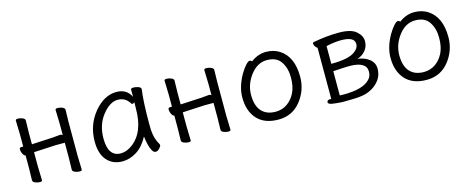

<svg xmlns="http://www.w3.org/2000/svg" viewBox="-32 -938 3438 1409"><g transform="rotate(-15 1686.5 -234.0)"><path d="M395 -20 397 -108V-224H328L174 -216L161 -215V-108L164 -2Q164 8 146.5 8Q129 8 111 0.5Q93 -7 93 -20L95 -108V-208Q83 -211 74.5 -228Q66 -245 66 -260.5Q66 -276 79 -276H95V-367L92 -474Q92 -484 109.5 -484Q127 -484 145 -476.5Q163 -469 163 -456L161 -367V-275Q164 -276 168 -276H173L327 -284Q342 -285 356.5 -287Q371 -289 380.5 -289Q390 -289 397 -282V-367L394 -474Q394 -484 411.5 -484Q429 -484 447 -476.5Q465 -469 465 -456L463 -367V-108L466 -2Q466 8 448.5 8Q431 8 413 0.5Q395 -7 395 -20Z M679 -180Q679 -42 775 -42Q819 -42 862 -74Q966 -150 966 -330Q966 -355 967 -380Q958 -371 952 -371Q946 -371 943 -375Q912 -428 852.5 -428Q793 -428 736 -356Q679 -284 679 -180ZM1044 -457Q1031 -368 1031 -195Q1031 -179 1032 -152Q1036 -82 1066 -35Q1068 -31 1068 -24.5Q1068 -18 1054.5 -2.5Q1041 13 1025 13Q1009 13 998 -8Q978 -45 970 -118Q933 -48 880.5 -15Q828 18 772 18Q699 18 655 -31.5Q611 -81 611 -175Q611 -300 688 -394Q765 -486 858 -486Q936 -486 968 -420V-475Q968 -485 987 -485Q1006 -485 1025 -478Q1044 -471 1044 -459Z M1525 -20 1527 -108V-224H1458L1304 -216L1291 -215V-108L1294 -2Q1294 8 1276.5 8Q1259 8 1241 0.5Q1223 -7 1223 -20L1225 -108V-208Q1213 -211 1204.5 -228Q1196 -245 1196 -260.5Q1196 -276 1209 -276H1225V-367L1222 -474Q1222 -484 1239.5 -484Q1257 -484 1275 -476.5Q1293 -469 1293 -456L1291 -367V-275Q1294 -276 1298 -276H1303L1457 -284Q1472 -285 1486.5 -287Q1501 -289 1510.5 -289Q1520 -289 1527 -282V-367L1524 -474Q1524 -484 1541.5 -484Q1559 -484 1577 -476.5Q1595 -469 1595 -456L1593 -367V-108L1596 -2Q1596 8 1578.5 8Q1561 8 1543 0.5Q1525 -7 1525 -20Z M1952 -43Q2001 -43 2039.5 -69.5Q2078 -96 2101 -142Q2124 -188 2124 -258Q2124 -328 2091.5 -377Q2059 -426 1986 -426Q1913 -426 1860.5 -357.5Q1808 -289 1808 -207.5Q1808 -126 1845.5 -84.5Q1883 -43 1952 -43ZM1879 -445Q1934 -486 1994 -486Q2054 -486 2098 -457Q2191 -396 2191 -245Q2191 -143 2127 -62.5Q2063 18 1957.5 18Q1852 18 1796.5 -42.5Q1741 -103 1741 -207Q1741 -287 1790 -374Q1811 -410 1831 -432Q1851 -454 1861.5 -454Q1872 -454 1879 -445Z M2436 -37 2466 -36Q2615 -36 2667 -94Q2688 -116 2688 -150Q2688 -184 2667 -200Q2633 -227 2566 -227H2556Q2523 -227 2436 -221ZM2436 -412V-277Q2568 -277 2617 -314Q2651 -339 2651 -369.5Q2651 -400 2624.5 -413Q2598 -426 2549 -426Q2500 -426 2436 -412ZM2439 15Q2391 12 2363.5 7Q2336 2 2336 -12Q2336 -19 2342.5 -24Q2349 -29 2360 -29H2369V-417Q2360 -422 2352.5 -433Q2345 -444 2345 -454Q2345 -464 2355 -465Q2455 -484 2547.5 -484Q2640 -484 2679 -449.5Q2718 -415 2718 -374.5Q2718 -334 2693.5 -304Q2669 -274 2631 -263Q2685 -256 2720 -228Q2755 -200 2755 -155Q2755 -110 2732.5 -76.5Q2710 -43 2674 -21Q2638 1 2594.5 8Q2551 15 2467 15Z M3078 -43Q3127 -43 3165.5 -69.5Q3204 -96 3227 -142Q3250 -188 3250 -258Q3250 -328 3217.5 -377Q3185 -426 3112 -426Q3039 -426 2986.5 -357.5Q2934 -289 2934 -207.5Q2934 -126 2971.5 -84.5Q3009 -43 3078 -43ZM3005 -445Q3060 -486 3120 -486Q3180 -486 3224 -457Q3317 -396 3317 -245Q3317 -143 3253 -62.5Q3189 18 3083.5 18Q2978 18 2922.5 -42.5Q2867 -103 2867 -207Q2867 -287 2916 -374Q2937 -410 2957 -432Q2977 -454 2987.5 -454Q2998 -454 3005 -445Z"/></g></svg>

Font: LXGW WenKai
Style: Regular
Weight: 400
Designer: LXGW / Fontworks Inc.
Foundry: LXGW / Fontworks Inc.
Version: Version 1.520; June 14, 2025